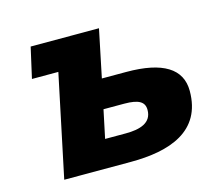

<svg xmlns="http://www.w3.org/2000/svg" viewBox="-82 -645 873 752"><g transform="rotate(-15 354.5 -269.0)"><path d="M91 0H361C519 0 656 -45 656 -209C656 -299 583 -345 435 -345H336L376 -538H99L71 -414H178ZM287 -113 311 -227H395C455 -227 477 -212 477 -180C477 -127 428 -113 371 -113Z"/></g></svg>

Font: Geist ExtraBold
Style: Italic
Weight: 800
Italic angle: -12°
Designer: Basement.studio, Andrés Briganti, Mateo Zaragoza
Foundry: Basement.studio, Vercel, Andrés Briganti, Guido Ferreyra, Mateo Zaragoza
Version: Version 1.500